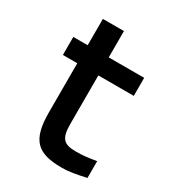

<svg xmlns="http://www.w3.org/2000/svg" viewBox="-159 -721 743 821"><g transform="rotate(30 213.0 -310.5)"><path d="M291 -81C229 -81 211 -100 211 -173V-411H386V-500H211V-630H107V-500H36V-411H107V-169C107 -33 150 9 272 9C312 9 343 2 390 -8V-91C350 -84 322 -81 291 -81Z"/></g></svg>

Font: LT Wave Alt Medium
Style: Regular
Weight: 500
Designer: Daniel Lyons
Version: Version 2.5 (Glyphs App)